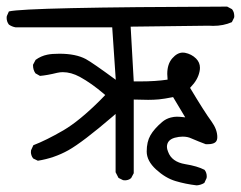

<svg xmlns="http://www.w3.org/2000/svg" viewBox="-20 -578 727 579"><path d="M383.3 -277.8Q410.2 -276.9 426.8 -276.9Q443.4 -276.9 459.2 -278.3Q475.1 -279.8 502 -285.2L538.6 -224.1Q522.5 -226.1 513.7 -226.1Q504.9 -226.1 495.1 -223.6Q480 -219.7 468.8 -210Q444.8 -189.5 433.6 -169.9Q422.4 -150.4 422.4 -121.1Q422.4 -92.8 450.7 -66.9Q479 -41 509.3 -32Q539.6 -22.9 573.2 -19Q585.9 -20 596.2 -26.4L603 -41Q603.5 -43.5 603.5 -45.9Q603.5 -57.6 596.7 -65.9Q575.2 -77.1 538.6 -83Q497.6 -89.8 486.8 -120.6Q483.4 -128.9 483.4 -134.8Q483.4 -155.8 506.8 -162.6Q519.5 -166 530.8 -166Q545.9 -166 557.1 -160.6Q579.6 -150.9 600.6 -143.1Q602.5 -143.1 606.2 -143.1Q609.9 -143.1 614.7 -143.6Q625.5 -145 630.4 -149.9Q635.3 -154.8 635.3 -164.6Q635.3 -187.5 617.7 -211.9Q597.7 -238.8 553.2 -313L555.2 -315.4Q576.2 -336.9 581.5 -361.3Q583 -367.7 583 -373.5Q583 -389.6 571.3 -401.4Q557.6 -415 537.6 -418.9Q534.7 -419.4 531.2 -419.4Q514.6 -419.4 499.5 -402.1Q484.4 -384.8 484.4 -355Q484.4 -348.6 485.4 -337.9Q449.2 -332.5 403.3 -332.5Q395.5 -332.5 383.3 -332.5L374 -497.6L609.4 -500.5L622.6 -500Q653.8 -500 679.2 -511.2L686 -524.9Q686.5 -527.3 686.5 -528.8Q686.5 -530.3 686.3 -532Q686 -533.7 685.8 -536.4Q685.5 -539.1 684.6 -541.5Q682.6 -546.4 679.7 -550.3L665 -558.1Q57.1 -556.2 6.8 -543.5L0.5 -529.3Q0 -526.9 0 -524.4Q0 -512.7 6.8 -503.9Q15.6 -497.6 26.9 -495.6H318.4L329.1 -337.4Q259.3 -388.7 238.8 -399.9Q208.5 -416 159.2 -416Q136.2 -416 122.6 -413.1Q103.5 -409.2 87.4 -397.5L79.6 -382.8Q79.6 -381.8 79.6 -380.9Q79.6 -367.2 86.9 -356.9L100.6 -349.1Q123 -351.1 152.3 -358.4Q161.1 -360.4 169.4 -360.4Q194.3 -360.4 220.7 -346.2Q256.3 -326.7 293.9 -294.4L297.4 -291.5Q288.6 -282.2 282.7 -276.4Q220.2 -213.9 171.4 -185.1Q119.1 -154.8 80.6 -140.1L73.7 -125Q73.2 -122.6 73.2 -118.9Q73.2 -115.2 74.7 -110.1Q76.2 -105 80.1 -100.1L94.2 -93.3Q143.6 -101.1 186.3 -125Q229 -148.9 321.3 -228L328.6 -234.4V-58.6L337.4 -41.5L351.1 -34.7Q353.5 -34.2 357.2 -34.2Q360.8 -34.2 366 -35.6Q371.1 -37.1 375.5 -41L383.3 -55.7Z"/></svg>

Font: Bakudai
Style: Light
Weight: 300
Version: Version 1.48